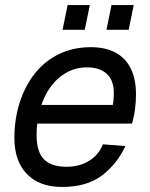

<svg xmlns="http://www.w3.org/2000/svg" viewBox="-20 -729 593 761"><path d="M226 12Q136 12 86.5 -39.5Q37 -91 37 -182Q37 -257 58 -322.5Q79 -388 118 -437.5Q157 -487 213.5 -514.5Q270 -542 340 -542Q397 -542 437 -521Q477 -500 498 -458Q519 -416 519 -354Q519 -326 515 -295.5Q511 -265 503 -239H112L128 -313H427Q429 -322 430 -333Q431 -344 431 -361Q431 -411 403 -436.5Q375 -462 325 -462Q281 -462 244 -441.5Q207 -421 180.5 -384.5Q154 -348 139.5 -299Q125 -250 125 -194Q125 -127 154.5 -97.5Q184 -68 243 -68Q295 -68 333 -91.5Q371 -115 388 -157L477 -150Q444 -79 384 -33.5Q324 12 226 12ZM228 -611 248 -709H336L316 -611ZM402 -611 422 -709H510L490 -611Z"/></svg>

Font: Geist
Style: Italic
Weight: 400
Italic angle: -12°
Designer: Basement.studio, Andrés Briganti, Mateo Zaragoza
Foundry: Basement.studio, Vercel, Andrés Briganti, Guido Ferreyra, Mateo Zaragoza
Version: Version 1.500